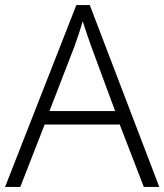

<svg xmlns="http://www.w3.org/2000/svg" viewBox="-20 -737 648 757"><path d="M547 0H608L334 -717H281L0 0H60L156 -246H452ZM339 -556 434 -299H175L274 -555C283 -580 296 -618 306 -653C316 -622 332 -575 339 -556Z"/></svg>

Font: Noto Sans Gurmukhi Light
Style: Regular
Weight: 300
Designer: Jelle Bosma - Monotype Design Team
Foundry: Monotype Imaging Inc.
Version: Version 2.004